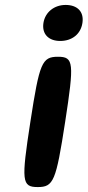

<svg xmlns="http://www.w3.org/2000/svg" viewBox="-20 -758 355 778"><path d="M244 -264C281 -504 279 -528 215 -528C150 -528 140 -504 103 -264C66 -24 68 0 133 0C197 0 207 -24 244 -264ZM224 -592C271 -592 307 -619 314 -665C321 -711 293 -738 246 -738C200 -738 163 -709 156 -665C149 -619 178 -592 224 -592Z"/></svg>

Font: Asimov Print
Style: AIt
Weight: 500
Designer: Google
Version: Version 2.000980: 2014